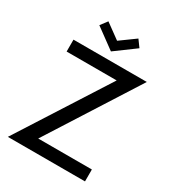

<svg xmlns="http://www.w3.org/2000/svg" viewBox="-200 -966 988 1083"><g transform="rotate(30 294.0 -424.0)"><path d="M66 -660H543.5L172.5 -77.5H522V0H19.5L392 -582.5H66ZM282 -708 151.5 -803.5 185 -848 282 -777.5 380 -848.5 412.5 -804Z"/></g></svg>

Font: League Spartan Thin
Style: Regular
Weight: 400
Version: Version 2.002